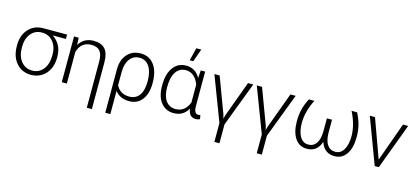

<svg xmlns="http://www.w3.org/2000/svg" viewBox="-72 -1346 4653 2141"><g transform="rotate(15 2255.0 -275.5)"><path d="M552.7 -478H399.4Q452.6 -444.8 482.2 -389.9Q511.7 -335 511.7 -263.2V-247.1Q511.7 -174.8 482.4 -115.7Q453.1 -56.6 399.7 -23.4Q346.2 9.8 278.8 9.8Q173.8 9.8 109.1 -64.2Q44.4 -138.2 44.4 -260.3V-272Q44.4 -385.7 109.6 -457Q174.8 -528.3 279.8 -528.3H552.7ZM103 -255.9Q103 -159.7 151.4 -99.6Q199.7 -39.6 278.8 -39.6Q356.4 -39.6 405 -99.4Q453.6 -159.2 453.6 -260.7V-272Q453.6 -362.3 405.3 -420.2Q356.9 -478 277.3 -478Q199.2 -478 151.1 -419.7Q103 -361.3 103 -268.1Z M687 -528.3 689.9 -444.3Q745.6 -538.1 858.9 -538.1Q948.7 -538.1 991.5 -489.3Q1034.2 -440.4 1034.7 -337.9V202.6H976.1V-335Q976.1 -412.6 945.1 -450.4Q914.1 -488.3 845.7 -488.3Q726.6 -488.3 691.4 -364.7V0H632.8V-528.3Z M1401.4 -538.1Q1501.5 -538.1 1557.6 -463.1Q1613.8 -388.2 1613.8 -257.3V-249.5Q1613.8 -130.4 1560.3 -60.3Q1506.8 9.8 1413.1 9.8Q1304.7 9.8 1248 -64.5V203.1H1189.5V-299.8Q1190.4 -408.7 1248.5 -473.4Q1306.6 -538.1 1401.4 -538.1ZM1248 -130.9Q1292.5 -39.6 1399.9 -39.6Q1473.6 -39.6 1514.4 -94.5Q1555.2 -149.4 1555.2 -259.8Q1555.2 -365.7 1515.1 -427Q1475.1 -488.3 1401.4 -488.3Q1332.5 -488.3 1290.8 -434.1Q1249 -379.9 1248.5 -287.6Z M2146.5 -528.3V-130.9Q2147 -42.5 2195.8 -42.5Q2206.1 -42.5 2220.2 -46.4L2228.5 -1Q2208.5 10.3 2180.7 10.3Q2142.6 10.3 2119.9 -12Q2097.2 -34.2 2090.3 -85.9Q2036.6 10.3 1924.8 10.3Q1836.4 10.3 1782.5 -53.5Q1728.5 -117.2 1723.6 -229L1723.1 -259.8Q1723.1 -389.2 1777.8 -463.6Q1832.5 -538.1 1925.8 -538.1Q2036.6 -538.1 2089.4 -438L2096.2 -528.3ZM1781.7 -249.5Q1781.7 -149.9 1821.8 -94.5Q1861.8 -39.1 1935.5 -39.1Q2042.5 -39.1 2087.9 -156.7V-359.9Q2066.4 -421.4 2027.6 -454.8Q1988.8 -488.3 1936.5 -488.3Q1863.8 -488.3 1822.8 -427.7Q1781.7 -367.2 1781.7 -249.5ZM1983.9 -753.9H2041.5L1988.3 -605.5H1947.8Z M2641.6 -528.3H2702.1L2507.3 -15.1V202.6H2448.7V-15.1L2253.4 -528.3H2314L2467.8 -116.7L2478.5 -73.2L2490.2 -116.7Z M3130.9 -528.3H3191.4L2996.6 -15.1V202.6H2938V-15.1L2742.7 -528.3H2803.2L2957 -116.7L2967.8 -73.2L2979.5 -116.7Z M3407.7 -528.3Q3336.9 -389.6 3335.4 -258.3Q3335.4 -157.7 3369.9 -98.6Q3404.3 -39.6 3465.8 -39.6Q3525.9 -39.6 3558.8 -87.4Q3591.8 -135.3 3592.8 -227.5V-376H3651.9V-228Q3652.8 -135.7 3685.5 -87.6Q3718.3 -39.6 3779.3 -39.6Q3839.8 -39.6 3874.8 -98.1Q3909.7 -156.7 3909.7 -258.3Q3908.2 -387.2 3836.9 -528.3H3900.9Q3938.5 -453.1 3953.1 -390.9Q3967.8 -328.6 3967.8 -259.3Q3967.8 -134.3 3918.5 -62.3Q3869.1 9.8 3781.7 9.8Q3723.6 9.8 3682.6 -20.5Q3641.6 -50.8 3622.1 -113.8Q3584 9.8 3462.9 9.8Q3375 9.8 3326.2 -62.5Q3277.3 -134.8 3277.3 -259.3Q3277.3 -331.5 3292.7 -395.3Q3308.1 -459 3344.2 -528.3Z M4269.5 -80.6 4430.2 -528.3H4490.2L4293 0H4245.6L4047.4 -528.3H4107.4Z"/></g></svg>

Font: SteelSelectRoboto
Style: Regular
Weight: 300
Designer: Google
Version: Version 2.137; 2017